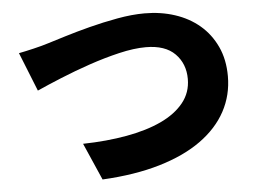

<svg xmlns="http://www.w3.org/2000/svg" viewBox="-49 -717 1054 789"><g transform="rotate(-5 478.0 -322.5)"><path d="M46 -537Q72 -542 108 -550.5Q144 -559 169 -567Q195 -575 242 -589.5Q289 -604 345 -618.5Q401 -633 461.5 -644Q522 -655 574 -655Q641 -655 699 -636Q757 -617 800 -580.5Q843 -544 868 -490.5Q893 -437 893 -368Q893 -290 857.5 -224Q822 -158 752.5 -108Q683 -58 580 -27.5Q477 3 343 10L276 -143Q374 -145 457 -160Q540 -175 600 -203Q660 -231 694 -273Q728 -315 728 -371Q728 -434 687.5 -475Q647 -516 567 -516Q518 -516 456.5 -501.5Q395 -487 332 -465.5Q269 -444 210.5 -420Q152 -396 110 -377Z"/></g></svg>

Font: Kinto Sans Black
Style: Regular
Weight: 900
Designer: Authors: Ryoko NISHIZUKA  (kana & ideographs); Paul D. Hunt (Latin, Greek & Cyrillic); Wenlong ZHANG  (bopomofo); Sandol
Foundry: Adobe Systems Incorporated, ookami Inc.
Version: Version 0.001